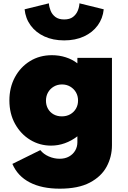

<svg xmlns="http://www.w3.org/2000/svg" viewBox="-20 -860 772 1155"><path d="M339.5 275Q231.5 275 158.8 237.2Q86 199.5 54.5 126L222.5 43Q241.5 67 273.2 81Q305 95 338.5 95Q371.5 95 395.5 81.5Q419.5 68 432.5 45.5Q445.5 23 445.5 -4V-40Q410.5 -13 370.2 1.5Q330 16 287 16Q219 16 162 -18.5Q105 -53 70.8 -114.5Q36.5 -176 36.5 -256Q36.5 -333.5 69.5 -395Q102.5 -456.5 160.2 -492.2Q218 -528 292.5 -528Q336.5 -528 376 -515.2Q415.5 -502.5 445.5 -479V-512H653.5V14Q653.5 83 621.5 142.5Q589.5 202 520.2 238.5Q451 275 339.5 275ZM352 -160Q380.5 -160 402.5 -172.5Q424.5 -185 437 -206.5Q449.5 -228 449.5 -255Q449.5 -283 436.8 -304.8Q424 -326.5 402.2 -339.2Q380.5 -352 353 -352Q325.5 -352 303.8 -339.2Q282 -326.5 269.2 -304.5Q256.5 -282.5 256.5 -254.5Q256.5 -227.5 268.5 -206Q280.5 -184.5 302.2 -172.2Q324 -160 352 -160ZM366 -617Q298.5 -617 247 -640.8Q195.5 -664.5 164.5 -706.8Q133.5 -749 128 -804L274 -840Q275.5 -818 284.5 -795.5Q293.5 -773 313.2 -758Q333 -743 366 -743Q399.5 -743 419 -758Q438.5 -773 447.8 -795.5Q457 -818 458 -840L604 -804Q598.5 -749 567.5 -706.8Q536.5 -664.5 485 -640.8Q433.5 -617 366 -617Z"/></svg>

Font: Spartan Thin Black
Style: Regular
Weight: 900
Version: Version 1.004